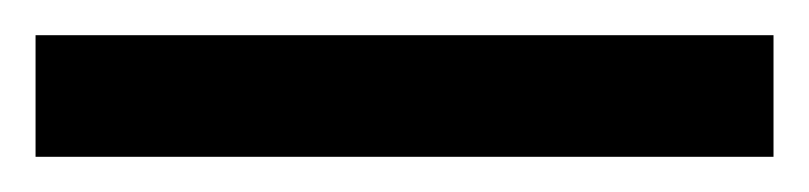

<svg xmlns="http://www.w3.org/2000/svg" viewBox="-22 70 455 108"><path d="M413.1 158.2H-2V89.8H413.1Z"/></svg>

Font: Genotype
Style: Regular
Weight: 400
Foundry: Ascender Corporation
Version: Version 1.00